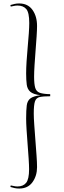

<svg xmlns="http://www.w3.org/2000/svg" viewBox="-20 -852 370 1109"><path d="M91 237Q76 237 65 234.5Q54 232 40 228L42 219Q53 221 62 223Q71 225 81 225Q114 225 131 204Q148 183 148 125Q148 103 145.5 64.5Q143 26 139.5 -18Q136 -62 133.5 -102Q131 -142 131 -167Q131 -216 134.5 -243Q138 -270 155.5 -283.5Q173 -297 214 -302Q172 -307 155 -322Q138 -337 134.5 -363Q131 -389 131 -428Q131 -457 133.5 -497.5Q136 -538 140 -580.5Q144 -623 146.5 -660Q149 -697 149 -719Q149 -780 131.5 -800Q114 -820 81 -820Q71 -820 62 -818Q53 -816 42 -814L40 -823Q54 -827 65 -829.5Q76 -832 91 -832Q141 -832 167.5 -795Q194 -758 194 -702Q194 -680 191.5 -642Q189 -604 185.5 -560Q182 -516 179.5 -475.5Q177 -435 177 -409Q177 -366 183.5 -344.5Q190 -323 210 -316Q230 -309 270 -308V-296Q230 -296 209.5 -291.5Q189 -287 182 -266.5Q175 -246 175 -196Q175 -171 178 -129.5Q181 -88 184.5 -41.5Q188 5 191 46Q194 87 194 113Q194 164 167.5 200.5Q141 237 91 237Z"/></svg>

Font: Display Extralight
Style: Regular
Weight: 200
Designer: Latin by Veronika Burian and Jose Scaglione. Greek by Irene Vlachou. Cyrillic by Vera Evstafieva.
Foundry: TypeTogether
Version: Version 3.002